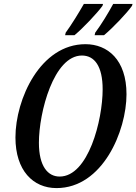

<svg xmlns="http://www.w3.org/2000/svg" viewBox="-20 -951 698 982"><path d="M464 -771H512C556 -807 630 -885 655 -921L658 -931H559C533 -883 499 -827 467 -784ZM313 -771H361C405 -807 479 -886 504 -921L507 -931H409C382 -884 348 -828 316 -784ZM269 11C505 11 627 -281 627 -469C627 -646 530 -725 417 -725C186 -725 59 -444 59 -248C59 -79 149 11 269 11ZM285 -48C225 -48 179 -100 179 -221C179 -377 255 -667 399 -667C463 -667 505 -613 505 -494C505 -337 432 -48 285 -48Z"/></svg>

Font: Noto Serif Condensed Semi
Style: Italic
Weight: 600
Width: 3
Italic angle: -12°
Designer: Monotype Design Team
Foundry: Monotype Imaging Inc.
Version: Version 1.901